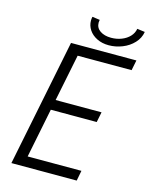

<svg xmlns="http://www.w3.org/2000/svg" viewBox="-130 -970 819 1051"><g transform="rotate(15 279.5 -444.0)"><path d="M184.1 -719.7H554.7L543 -661.6H237.3L183.6 -396H443.8L432.1 -337.9H171.9L115.7 -58.1H420.4L409.2 0H39.1ZM257.8 -866.7Q257.8 -876 260.3 -888.2L303.2 -882.3Q301.3 -871.6 301.3 -866.7Q301.3 -836.9 325.7 -820.3Q350.1 -803.7 388.2 -803.7Q419.9 -803.7 447.3 -814.5Q474.6 -825.2 492.4 -844.2Q510.3 -863.3 514.6 -888.2L558.6 -882.3Q552.7 -846.2 526.6 -818.4Q500.5 -790.5 462.9 -775.6Q425.3 -760.7 386.2 -760.7Q348.6 -760.7 319.3 -775.1Q290 -789.6 273.9 -813.7Q257.8 -837.9 257.8 -866.7Z"/></g></svg>

Font: Reddit Sans Fudge Light Italic
Style: Regular
Weight: 300
Italic angle: -11.25°
Designer: Stephen Hutchings
Version: Version 1.013